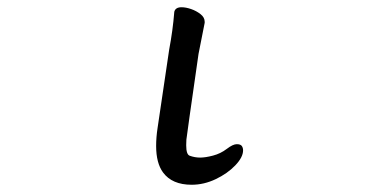

<svg xmlns="http://www.w3.org/2000/svg" viewBox="-20 -499 1040 530"><path d="M461 -466Q464 -479 481 -479Q493 -479 507.5 -474Q522 -469 533.5 -460Q545 -451 545 -439V-436L528 -350Q495 -121 494.5 -113.5Q494 -106 494 -98Q494 -72 504 -69Q518 -64 532.5 -64Q547 -64 568 -69.5Q589 -75 606 -88Q623 -101 633.5 -101Q644 -101 647.5 -96Q651 -91 651 -84Q651 -65 629.5 -42.5Q608 -20 575.5 -4.5Q543 11 509 11Q455 11 430 -23Q411 -49 411 -96Q411 -120 415 -146L447 -362Q457 -415 461 -465Z"/></svg>

Font: Moon Stars Kai HW
Style: Bold
Weight: 700
Designer: GuiWonder
Version: Version 1.101